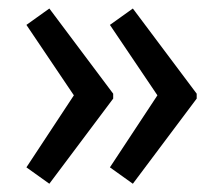

<svg xmlns="http://www.w3.org/2000/svg" viewBox="-20 -493 528 458"><path d="M449.2 -257.8 296.9 -54.7 242.2 -93.8 355.5 -265.6 242.2 -433.6 296.9 -472.7 449.2 -269.5ZM250 -257.8 97.7 -54.7 43 -93.8 156.2 -265.6 43 -433.6 97.7 -472.7 250 -269.5Z"/></svg>

Font: Droid Sans Fallback
Style: Regular
Weight: 400
Designer: Steve Matteson
Foundry: Ascender Corporation
Version: 3.00 (Khmer version)